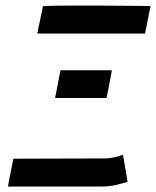

<svg xmlns="http://www.w3.org/2000/svg" viewBox="-20 -666 559 687"><path d="M196.3 -414.6H380.4Q377.4 -397.9 371.1 -365Q364.7 -332 361.3 -315.4H177.2Q180.2 -332 186.8 -365Q193.4 -397.9 196.3 -414.6ZM133.8 -644Q161.6 -646 233.9 -646H281.7H335.9Q377 -646 437.3 -645.3Q497.6 -644.5 511.2 -644.5H518.6Q515.6 -627.9 508.8 -595.2Q502 -562.5 499 -545.9H113.3ZM27.8 -98.1Q82.5 -98.6 192.1 -98.6Q301.8 -98.6 356.4 -99.1Q368.7 -99.1 384.5 -102.3Q400.4 -105.5 410.2 -108.9L419.9 -112.3Q422.9 -96.2 428.5 -63.7Q434.1 -31.2 436.5 -15.1Q432.1 -14.2 418.5 -10.3Q404.8 -6.3 396.7 -4.4Q388.7 -2.4 373.3 -0.5Q357.9 1.5 341.3 1.5H8.3Q11.2 -15.1 17.8 -48.3Q24.4 -81.5 27.8 -98.1Z"/></svg>

Font: Fantasque Sans Mono
Style: Bold Italic
Weight: 700
Italic angle: -11°
Monospace: yes
Designer: Jany Belluz
Version: Version 1.7.1